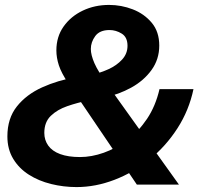

<svg xmlns="http://www.w3.org/2000/svg" viewBox="-20 -750 812 780"><path d="M536 0 257 -412Q229 -454 219 -485Q209 -516 209 -545Q209 -601 238.5 -642.5Q268 -684 316.5 -707Q365 -730 423 -730Q473 -730 519.5 -712Q566 -694 596.5 -657.5Q627 -621 627 -565Q627 -509 595.5 -465.5Q564 -422 513 -394Q462 -366 404 -354L354 -447Q388 -454 421 -469Q454 -484 476 -508Q498 -532 498 -564Q498 -599 474.5 -613.5Q451 -628 425 -628Q385 -628 367 -603.5Q349 -579 349 -551Q349 -527 363.5 -493.5Q378 -460 420 -401L707 0ZM291 10Q238 10 187.5 -2.5Q137 -15 97 -40.5Q57 -66 33.5 -105Q10 -144 10 -196Q10 -269 48.5 -317.5Q87 -366 151 -395Q215 -424 291 -437L339 -342Q295 -333 254 -319Q213 -305 186.5 -279.5Q160 -254 160 -210Q160 -181 176 -158.5Q192 -136 224.5 -124Q257 -112 305 -112Q352 -112 401.5 -129.5Q451 -147 497 -181.5Q543 -216 577.5 -267.5Q612 -319 628 -388H766Q748 -302 701 -229Q654 -156 588 -102.5Q522 -49 445 -19.5Q368 10 291 10Z"/></svg>

Font: Instrument Sans
Style: Bold Italic
Weight: 700
Italic angle: -13°
Designer: Rodrigo Fuenzalida
Foundry: fragTYPE
Version: Version 1.000;gftools[0.9.28]